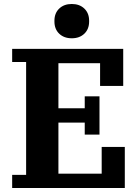

<svg xmlns="http://www.w3.org/2000/svg" viewBox="-20 -943 698 963"><path d="M41 -66H111V-632H41V-698H598V-512H482V-626H273V-400H405V-460H479V-268H405V-328H273V-72H490V-206H606V0H41ZM340 -751Q301 -751 277 -774Q253 -797 253 -835V-839Q253 -877 277 -900Q301 -923 340 -923Q379 -923 403 -900Q427 -877 427 -839V-835Q427 -797 403 -774Q379 -751 340 -751Z"/></svg>

Font: IBM Plex Serif
Style: Bold
Weight: 700
Designer: Mike Abbink, Paul van der Laan, Pieter van Rosmalen
Foundry: Bold Monday
Version: Version 2.008